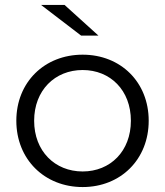

<svg xmlns="http://www.w3.org/2000/svg" viewBox="-20 -751 667 776"><path d="M308 -607H378L241 -731H146ZM314 5C468 5 581 -107 581 -263C581 -419 468 -530 314 -530C160 -530 46 -419 46 -263C46 -107 160 5 314 5ZM314 -58C202 -58 118 -140 118 -263C118 -386 202 -468 314 -468C426 -468 509 -386 509 -263C509 -140 426 -58 314 -58Z"/></svg>

Font: Talent
Style: Regular
Weight: 400
Designer: Mike Powis
Version: Version 1.001;hotconv 1.0.109;makeotfexe 2.5.65596